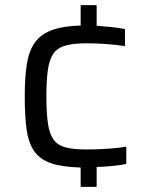

<svg xmlns="http://www.w3.org/2000/svg" viewBox="-20 -717 564 745"><path d="M293 8V-67Q220 -69 177 -84Q134 -99 112 -131.5Q90 -164 83 -216Q76 -268 76 -343Q76 -416 84 -467.5Q92 -519 115 -551.5Q138 -584 181 -600Q224 -616 293 -618V-697H355V-617Q385 -615 413 -612Q441 -609 465 -604V-538Q435 -543 393.5 -546Q352 -549 317 -549Q266 -549 235 -540.5Q204 -532 188 -510Q172 -488 166 -447.5Q160 -407 160 -343Q160 -278 166 -237.5Q172 -197 188 -175Q204 -153 235 -145Q266 -137 317 -137Q357 -137 399.5 -140Q442 -143 470 -148V-81Q452 -77 421 -73.5Q390 -70 355 -69V8Z"/></svg>

Font: Saira Expanded
Style: Regular
Weight: 400
Width: 7
Designer: Hector Gatti with collaboration of the Omnibus-Type team
Foundry: Omnibus-Type
Version: Version 1.100; ttfautohint (v1.8.3)